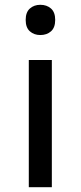

<svg xmlns="http://www.w3.org/2000/svg" viewBox="-20 -780 336 800"><path d="M196 0H100V-530H196ZM87 -697Q87 -729 104.5 -744.5Q122 -760 148 -760Q175 -760 192.5 -744.5Q210 -729 210 -697Q210 -665 192.5 -649.5Q175 -634 148 -634Q122 -634 104.5 -649.5Q87 -665 87 -697Z"/></svg>

Font: Orienta
Style: Regular
Weight: 400
Designer: Eduardo Rodriguez Tunni
Foundry: Eduardo Rodriguez Tunni
Version: Version 1.001